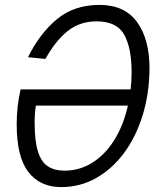

<svg xmlns="http://www.w3.org/2000/svg" viewBox="-20 -746 640 782"><path d="M589 -466Q588 -363 560.5 -275Q533 -187 484.5 -122Q436 -57 371 -20.5Q306 16 229 16Q143 16 95.5 -45.5Q48 -107 48 -239Q48 -314 64 -382H512Q516 -416 516 -452Q516 -550 486 -604.5Q456 -659 373 -659Q305 -659 255.5 -619.5Q206 -580 165 -506L94 -513Q142 -610 212 -668Q282 -726 386 -726Q487 -726 538 -656.5Q589 -587 589 -466ZM243 -51Q305 -51 357 -84Q409 -117 446 -176.5Q483 -236 501 -316H126Q124 -304 122.5 -285Q121 -266 121 -249Q121 -172 134.5 -129Q148 -86 175 -68.5Q202 -51 243 -51Z"/></svg>

Font: Geist Mono Light
Style: Italic
Weight: 300
Italic angle: -12°
Monospace: yes
Designer: Basement.studio, Andrés Briganti, Mateo Zaragoza
Foundry: Basement.studio, Vercel, Andrés Briganti, Guido Ferreyra, Mateo Zaragoza
Version: Version 1.500; ttfautohint (v1.8.4.7-5d5b)